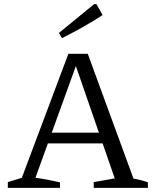

<svg xmlns="http://www.w3.org/2000/svg" viewBox="-20 -912 750 932"><path d="M628 -45Q646 -42 663.5 -37.5Q681 -33 698 -27V0H435V-28L537 -46L338 -621H359L152 -49Q182 -45 211.5 -39.5Q241 -34 271 -27V0H18V-28L86 -49L312 -651H406ZM188 -216V-268H521V-216ZM281 -727 266 -752 437 -892H448L478 -839Q431 -808 381 -780Q331 -752 281 -727Z"/></svg>

Font: Piazzolla 24pt
Style: Regular
Weight: 400
Designer: Juan Pablo del Peral
Foundry: Huerta Tipografica
Version: Version 2.005